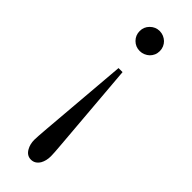

<svg xmlns="http://www.w3.org/2000/svg" viewBox="-229 -464 708 708"><g transform="rotate(45 125.0 -110.5)"><path d="M69.8 -393.6Q69.8 -415 85 -430.2Q100.6 -445.8 122.1 -445.8Q132.8 -445.8 142.6 -441.7Q152.3 -437.5 159.4 -430.7Q166.5 -423.8 170.7 -414.1Q174.8 -404.3 174.8 -393.6Q174.8 -382.3 170.7 -372.8Q166.5 -363.3 159.4 -356.4Q152.3 -349.6 142.6 -345.5Q132.8 -341.3 122.1 -341.3Q100.1 -341.3 85 -356.4Q69.8 -371.6 69.8 -393.6ZM111.3 -241.7H132.3L161.1 104.5Q163.1 127.9 164.1 142.8Q165 157.7 165 164.6Q165 188 155.3 205.1Q142.6 225.6 121.6 225.6Q100.1 225.6 88.4 204.6Q78.6 187.5 78.6 164.6Q78.6 157.7 79.6 142.8Q80.6 127.9 82.5 104.5Z"/></g></svg>

Font: Atsinvsda
Style: Regular
Weight: 400
Designer: Al Webster
Foundry: Al Webster and Michael Everson
Version: Version 2.000